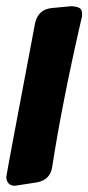

<svg xmlns="http://www.w3.org/2000/svg" viewBox="-55 -596 284 617"><path d="M-7 1Q-32 1 -35 -26Q-35 -32 58 -523Q68 -565 110 -570L173 -576Q187 -576 198 -571.5Q209 -567 209 -550L208 -539L207 -537Q144 -263 113 -61Q107 -18 64 -10Z"/></svg>

Font: Bangerz
Style: Bold
Weight: 700
Designer: vernon adams
Foundry: Vernon Adams
Version: Version 2.10;February 7, 2025;FontCreator 13.0.0.2683 64-bit